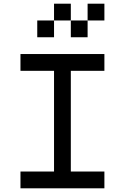

<svg xmlns="http://www.w3.org/2000/svg" viewBox="-20 -1020 676 1040"><path d="M272.7 -90.9H90.9V0H545.5V-90.9H363.6V-636.4H545.5V-727.3H90.9V-636.4H272.7ZM181.8 -909.1V-818.2H272.7V-909.1ZM272.7 -1000V-909.1H363.6V-1000ZM363.6 -909.1V-818.2H454.5V-909.1ZM454.5 -1000V-909.1H545.5V-1000Z"/></svg>

Font: Departure Mono
Style: Regular
Weight: 400
Monospace: yes
Designer: Helena Zhang
Version: Version 1.500;Glyphs 3.3.1 (3343)